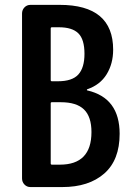

<svg xmlns="http://www.w3.org/2000/svg" viewBox="-20 -758 540 778"><path d="M103.5 0Q88.9 0 79.1 -10.3Q69.3 -20.5 69.3 -35.2V-703.1Q69.3 -717.8 79.1 -728Q88.9 -738.3 103.5 -738.3H221.7Q438.5 -738.3 438.5 -556.6Q438.5 -500 412.1 -457Q385.7 -414.1 334 -396.5Q332 -395.5 332 -393.6Q332 -391.6 334 -391.6Q464.8 -361.3 464.8 -215.8Q464.8 -109.4 402.3 -54.7Q339.8 0 232.4 0ZM185.5 -433.6Q185.5 -428.7 190.4 -428.7H214.8Q272.5 -428.7 297.4 -456.1Q322.3 -483.4 322.3 -540Q322.3 -598.6 297.4 -623Q272.5 -647.5 218.8 -647.5H190.4Q185.5 -647.5 185.5 -642.6ZM185.5 -95.7Q185.5 -90.8 190.4 -90.8H222.7Q350.6 -90.8 350.6 -222.7Q350.6 -285.2 320.3 -314.5Q290 -343.8 226.6 -343.8H190.4Q185.5 -343.8 185.5 -339.8Z"/></svg>

Font: Gen Jyuu Gothic L Monospace Medium
Style: Regular
Weight: 500
Designer: [Source Han Sans]
Ryoko NISHIZUKA  (kana & ideographs); Paul D. Hunt (Latin, Greek & Cyrillic); Wenlong ZHANG  (bopomofo
Version: Version 1.002.20150607